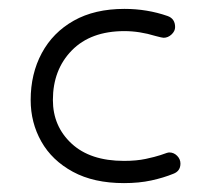

<svg xmlns="http://www.w3.org/2000/svg" viewBox="-20 -412 476 432"><path d="M330 -331Q294 -342 260 -342Q184 -342 141.5 -298.5Q99 -255 99 -187Q99 -128 141 -89Q183 -50 259 -50Q287 -50 308 -54.5Q329 -59 341 -63Q352 -67 355.5 -68Q359 -69 361 -69Q371 -69 378.5 -61.5Q386 -54 386 -44Q386 -27 370 -21Q348 -12 320.5 -6Q293 0 259 0Q191 0 144 -25.5Q97 -51 73 -93.5Q49 -136 49 -187Q49 -246 74 -292.5Q99 -339 146 -365.5Q193 -392 260 -392Q311 -392 357 -376Q374 -370 374 -351Q374 -342 366 -334.5Q358 -327 348 -327Q345 -327 330 -331Z"/></svg>

Font: Hubballi
Style: Regular
Weight: 400
Designer: Erin McLaughlin
Version: Version 1.000; ttfautohint (v1.8.3)